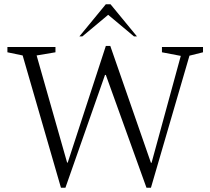

<svg xmlns="http://www.w3.org/2000/svg" viewBox="-20 -882 994 907"><path d="M268 5 87 -620 15 -635V-660H242V-635L153 -620L297 -114H300L480 -665H501L693 -113H696L834 -618L745 -635V-660H939V-635L875 -619L693 5H672L480 -528H476L289 5ZM355 -710 480 -862H502L627 -710H613L491 -812L369 -710Z"/></svg>

Font: Spectral SC ExtraLight
Style: Regular
Weight: 275
Designer: Jean-Baptiste Levee
Foundry: Production Type
Version: Version 2.001